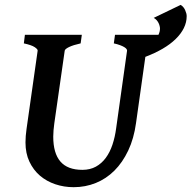

<svg xmlns="http://www.w3.org/2000/svg" viewBox="-20 -759 792 794"><path d="M752 -692.4Q752 -666.5 740.2 -642.8Q728.5 -619.1 706.5 -597.7Q684.6 -576.2 652.8 -557.6Q621.1 -539.1 581.1 -523.9L542.5 -250Q533.7 -186 510.3 -136.5Q486.8 -86.9 452.9 -53.2Q418.9 -19.5 376 -2.2Q333 15.1 284.7 15.1Q244.6 15.1 208.5 2.9Q172.4 -9.3 145 -32.7Q117.7 -56.2 101.6 -90.6Q85.4 -125 85.4 -169.9Q85.4 -195.8 89.8 -226.1L135.7 -549.3Q136.7 -555.2 123.5 -564Q110.4 -572.8 78.6 -579.6L83 -615.2H318.4L313.5 -579.6Q282.7 -572.8 265.6 -564.5Q248.5 -556.2 247.6 -549.3L204.6 -249Q202.6 -234.9 201.4 -220.7Q200.2 -206.5 200.2 -193.8Q200.2 -125.5 229.7 -91.1Q259.3 -56.6 320.8 -56.6Q352.5 -56.6 376.5 -69.8Q400.4 -83 417.5 -106.2Q434.6 -129.4 445.1 -160.9Q455.6 -192.4 460.4 -229L505.4 -549.3Q505.9 -552.2 503.2 -556.2Q500.5 -560.1 494.1 -564Q487.8 -567.9 477.1 -572Q466.3 -576.2 450.7 -579.6L455.6 -615.2H635.3Q641.6 -627.9 641.6 -641.1Q641.6 -645.5 640.1 -651.6Q638.7 -657.7 635.7 -663.8Q632.8 -669.9 627.9 -675.5Q623 -681.2 615.7 -685.1L727.1 -738.8Q739.3 -731.4 745.6 -717.3Q752 -703.1 752 -692.4Z"/></svg>

Font: Gentium Basic
Style: Bold Italic
Weight: 700
Italic angle: -8°
Designer: J. Victor Gaultney and Annie Olsen
Foundry: SIL International
Version: Version 1.102; 2013; Maintenance release